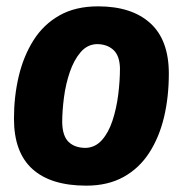

<svg xmlns="http://www.w3.org/2000/svg" viewBox="-20 -575 577 605"><path d="M252 10Q140 10 82 -42.5Q24 -95 24 -201Q24 -271 39 -334.5Q54 -398 85.5 -448Q117 -498 167.5 -526.5Q218 -555 289 -555Q395 -555 453.5 -502Q512 -449 512 -343Q512 -270 497 -206.5Q482 -143 450.5 -94Q419 -45 369.5 -17.5Q320 10 252 10ZM250 -109Q280 -110 301 -133.5Q322 -157 334.5 -195Q347 -233 352.5 -276.5Q358 -320 358 -360Q357 -400 337 -418Q317 -436 285 -436Q255 -435 234 -410.5Q213 -386 200 -348Q187 -310 181.5 -267.5Q176 -225 176 -189Q177 -146 196.5 -127.5Q216 -109 250 -109Z"/></svg>

Font: Georama
Style: Bold Italic
Weight: 700
Italic angle: -9°
Designer: Jean-Baptiste Levee
Foundry: Production Type
Version: Version 1.000